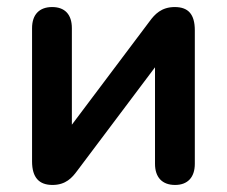

<svg xmlns="http://www.w3.org/2000/svg" viewBox="-20 -517 644 545"><path d="M129 8C167 8 185 -13 199 -32L420 -326V-52C420 -14 440 8 477 8C513 8 533 -14 533 -52V-431C533 -477 514 -497 476 -497C438 -497 419 -476 405 -457L184 -163V-437C184 -476 164 -497 128 -497C92 -497 71 -476 71 -437V-59C71 -13 91 8 129 8Z"/></svg>

Font: Nunito
Style: Bold
Weight: 700
Designer: Vernon Adams
Foundry: Vernon Adams
Version: Version 3.602